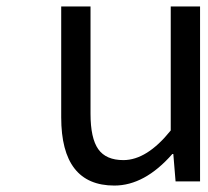

<svg xmlns="http://www.w3.org/2000/svg" viewBox="-20 -563 647 596"><path d="M170 -199V-543H261V-210Q261 -134 285 -100Q309 -66 363 -66Q436 -66 510 -158V-543H601V0H525L518 -85H515Q429 13 335 13Q170 13 170 -199Z"/></svg>

Font: Source Han Sans Regular
Style: Regular
Weight: 400
Designer: Ryoko NISHIZUKA  (kana & ideographs); Paul D. Hunt (Latin, Greek & Cyrillic); Wenlong ZHANG  (bopomofo); Sandoll Communi
Foundry: Adobe Systems Incorporated
Version: Version 1.00 January 18, 2024, initial release